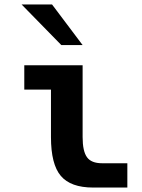

<svg xmlns="http://www.w3.org/2000/svg" viewBox="-20 -842 642 868"><path d="M77.6 -821.8H215.3L353.5 -638.2H257.3ZM401.4 5.9Q299.3 5.9 254.9 -46.9Q210.4 -99.1 210.4 -222.2V-437H89.8V-546.9H353.5V-222.2Q353.5 -158.2 373.5 -130.9Q393.1 -104 441.4 -104H555.7V5.9Z"/></svg>

Font: Hack
Style: Bold
Weight: 700
Monospace: yes
Designer: Christopher Simpkins
Foundry: Christopher Simpkins
Version: Version 2.017